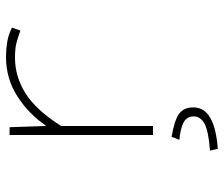

<svg xmlns="http://www.w3.org/2000/svg" viewBox="-73 -457 746 640"><g transform="rotate(-90 300.0 -137.0)"><path d="M170 0V-478H196L200 -358H202Q241 -415 299.5 -452.5Q358 -490 431 -490Q454 -490 479.5 -486Q505 -482 528 -470L518 -442Q491 -452 473.5 -456Q456 -460 427 -460Q365 -460 309 -425Q253 -390 200 -306V0ZM124 216 118 190Q184 185 208 171.5Q232 158 232 136Q232 112 211 101.5Q190 91 154 88L164 62Q218 71 240 86.5Q262 102 262 134Q262 171 227 191Q192 211 124 216Z"/></g></svg>

Font: Source Code Pro ExtraLight
Style: Regular
Weight: 200
Monospace: yes
Designer: Paul D. Hunt, Teo Tuominen
Foundry: Adobe
Version: Version 1.026;hotconv 1.1.0;makeotfexe 2.6.0